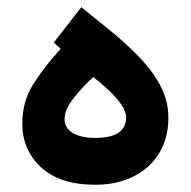

<svg xmlns="http://www.w3.org/2000/svg" viewBox="-20 -512 526 530"><path d="M147.5 -377.4 128.4 -394.5 204.6 -492.2Q249 -456.5 291.7 -421.4Q334.5 -386.2 369.1 -349.4Q403.8 -312.5 424.3 -272.5Q444.8 -232.4 444.8 -187.5Q444.8 -129.9 418.9 -88.4Q393.1 -46.9 347.7 -24.4Q302.2 -2 243.2 -2Q145.5 -2 93.5 -50Q41.5 -98.1 41.5 -170.9Q41.5 -231.4 71.5 -279.1Q101.6 -326.7 147.5 -377.4ZM328.1 -188Q328.1 -205.1 313.7 -225.1Q299.3 -245.1 278.3 -264.6Q257.3 -284.2 237.3 -299.3Q208 -272.5 183.1 -241Q158.2 -209.5 158.2 -183.1Q158.2 -159.2 180.4 -145.3Q202.6 -131.3 242.7 -131.3Q328.1 -131.3 328.1 -188Z"/></svg>

Font: Vazirmatn UI
Style: Bold
Weight: 700
Designer: Saber Rastikerdar
Foundry: Saber Rastikerdar
Version: Version 33.003